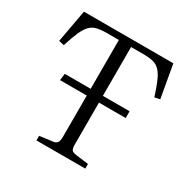

<svg xmlns="http://www.w3.org/2000/svg" viewBox="-159 -859 996 1008"><g transform="rotate(30 338.5 -355.0)"><path d="M190 0V-28L268 -38Q285 -40 293 -50Q301 -60 301 -87V-336H139L144 -377H301V-673H229Q193 -673 168.5 -667Q144 -661 127 -643Q110 -625 95.5 -592Q81 -559 64 -505L32 -512L68 -710H610L645 -512L613 -505Q596 -559 581.5 -592Q567 -625 550 -643Q533 -661 509 -667Q485 -673 449 -673H375V-377H537V-336H375V-83Q375 -58 381.5 -49.5Q388 -41 409 -38L486 -28V0Z"/></g></svg>

Font: Literata 36pt Light
Style: Regular
Weight: 300
Designer: Latin by Veronika Burian and Jose Scaglione. Greek by Irene Vlachou. Cyrillic by Vera Evstafieva.
Foundry: TypeTogether
Version: Version 3.002